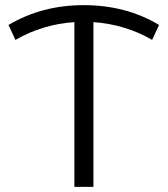

<svg xmlns="http://www.w3.org/2000/svg" viewBox="-20 -726 651 746"><path d="M598 -629 571 -571Q468 -631 343 -640V0H269V-640Q146 -632 40 -571L13 -629Q143 -706 305 -706Q470 -706 598 -629Z"/></svg>

Font: Montserrat Alternates
Style: Regular
Weight: 400
Designer: Julieta Ulanovsky
Foundry: Julieta Ulanovsky
Version: Version 7.200;PS 007.200;hotconv 1.0.88;makeotf.lib2.5.64775